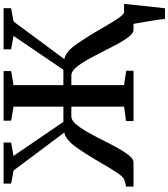

<svg xmlns="http://www.w3.org/2000/svg" viewBox="47 -830 963 1098"><g transform="rotate(-90 529.0 -281.5)"><path d="M969.5 180Q967.5 160.5 963.8 135.8Q960 111 955.8 85.2Q951.5 59.5 947.5 37Q943.5 14.5 941 -1L904 -54H1055.5Q1053.5 -35 1051 -11.2Q1048.5 12.5 1045.8 38.5Q1043 64.5 1040.2 90.2Q1037.5 116 1035 139.2Q1032.5 162.5 1030 180ZM10.5 0V-42L49 -52.5Q62.5 -56 80.5 -81Q98.5 -106 120.5 -143Q142.5 -180 166.8 -221.2Q191 -262.5 216 -299Q232.5 -324.5 248.5 -344.8Q264.5 -365 282 -378.2Q299.5 -391.5 319.5 -396L102.5 -686L27.5 -700V-743H262.5V-700L186 -686L380.5 -401H467.5V-686L387.5 -700V-743H671V-700L590.5 -686V-401H678.5L872 -686L795.5 -700V-743H1030.5V-700L954.5 -686L739.5 -395.5Q760.5 -391 778 -377.8Q795.5 -364.5 811.2 -344.5Q827 -324.5 843 -299Q868 -262.5 892.2 -221Q916.5 -179.5 938 -142.8Q959.5 -106 977.5 -81Q995.5 -56 1008.5 -52.5L1047.5 -42V0H906.5Q888.5 0 868 -25.8Q847.5 -51.5 825.8 -91.8Q804 -132 781.2 -177.5Q758.5 -223 735.8 -263.5Q713 -304 690.5 -329.8Q668 -355.5 646.5 -355.5H590.5V-54.5L673 -41.5V0H385V-42.5L467.5 -54V-355.5H411Q390 -355.5 367.8 -329.8Q345.5 -304 322.5 -263.5Q299.5 -223 276.8 -177.5Q254 -132 231.8 -91.8Q209.5 -51.5 189 -25.8Q168.5 0 149.5 0Z"/></g></svg>

Font: Merriweather 60pt SemiBold
Style: Regular
Weight: 600
Version: Version 2.100